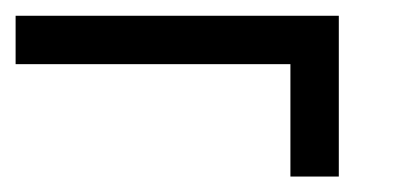

<svg xmlns="http://www.w3.org/2000/svg" viewBox="-20 -402 535 246"><path d="M414.1 -381.8V-175.8H352.1V-319.8H0V-381.8Z"/></svg>

Font: Favorite Color
Style: Regular
Weight: 400
Designer: Bryce Wilner
Version: Version 1.000;PS 1.0;hotconv 16.6.51;makeotf.lib2.5.65220 DE